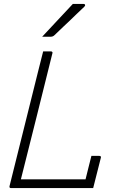

<svg xmlns="http://www.w3.org/2000/svg" viewBox="-20 -963 640 983"><path d="M37 0Q26 0 29 -11Q66 -158 102.5 -306Q139 -454 176 -601Q182 -626 188.5 -650.5Q195 -675 201 -700H240Q246 -700 248 -696.5Q250 -693 248 -689Q208 -529 168 -367.5Q128 -206 87 -45H418Q425 -74 433 -105.5Q441 -137 448 -165H487Q500 -165 496 -154Q486 -117 476.5 -77Q467 -37 457 0ZM353 -943H408Q414 -943 415.5 -938Q417 -933 411 -928Q387 -906 370.5 -889.5Q354 -873 338.5 -858.5Q323 -844 304.5 -826.5Q286 -809 259 -783Q251 -775 240 -775H196Q237 -819 273.5 -858Q310 -897 353 -943Z"/></svg>

Font: Recursive Mn Lnr St Lt
Style: Italic
Weight: 300
Italic angle: -15°
Monospace: yes
Version: Version 1.079;hotconv 1.0.112;makeotfexe 2.5.65598; ttfautoh